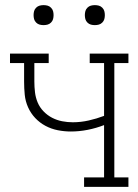

<svg xmlns="http://www.w3.org/2000/svg" viewBox="-20 -729 540 749"><path d="M308 0V-37H386V-241Q355 -229 322 -222.5Q289 -216 256 -216Q231 -216 205.5 -221Q180 -226 157.5 -238Q135 -250 117.5 -268.5Q100 -287 89.5 -310.5Q79 -334 76.5 -359.5Q74 -385 74 -411V-483H19V-520H170V-483H114V-411Q114 -390 116.5 -369Q119 -348 127 -329Q135 -310 150 -294.5Q165 -279 183.5 -269.5Q202 -260 222.5 -256Q243 -252 264 -252Q295 -252 326 -259Q357 -266 386 -277V-483H330V-520H481V-483H426V-37H481V0ZM350 -631Q342 -631 334.5 -633Q327 -635 321 -641Q315 -647 313 -654.5Q311 -662 311 -670Q311 -678 313 -685.5Q315 -693 321 -699Q327 -705 334.5 -707Q342 -709 350 -709Q358 -709 365.5 -707Q373 -705 379 -699Q385 -693 387 -685.5Q389 -678 389 -670Q389 -662 387 -654.5Q385 -647 379 -641Q373 -635 365.5 -633Q358 -631 350 -631ZM150 -631Q142 -631 134.5 -633Q127 -635 121 -641Q115 -647 113 -654.5Q111 -662 111 -670Q111 -678 113 -685.5Q115 -693 121 -699Q127 -705 134.5 -707Q142 -709 150 -709Q158 -709 165.5 -707Q173 -705 179 -699Q185 -693 187 -685.5Q189 -678 189 -670Q189 -662 187 -654.5Q185 -647 179 -641Q173 -635 165.5 -633Q158 -631 150 -631Z"/></svg>

Font: Iosevka Curly Slab Extralight
Style: Regular
Weight: 200
Monospace: yes
Designer: Belleve Invis
Foundry: Belleve Invis
Version: Version 22.1.2; ttfautohint (v1.8.4)